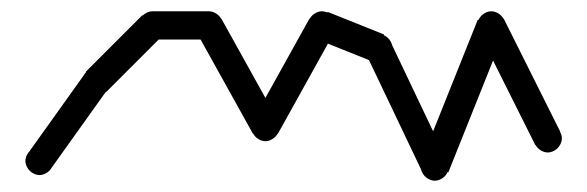

<svg xmlns="http://www.w3.org/2000/svg" viewBox="-20 -305 1040 340"><path d="M25 -20Q25 -14 28.5 -8Q32 -2 38 1.5Q44 5 50 5Q56 5 62 1.5Q68 -2 71.5 -8Q75 -14 75 -20Q75 -26 71.5 -32Q68 -38 62 -41.5Q56 -45 50 -45Q44 -45 38 -41.5Q32 -38 28.5 -32Q25 -26 25 -20Z M30 -34 70 -6 170 -146 130 -174Z M125 -160Q125 -154 128.5 -148Q132 -142 138 -138.5Q144 -135 150 -135Q156 -135 162 -138.5Q168 -142 171.5 -148Q175 -154 175 -160Q175 -166 171.5 -172Q168 -178 162 -181.5Q156 -185 150 -185Q144 -185 138 -181.5Q132 -178 128.5 -172Q125 -166 125 -160Z M132 -178 168 -142 268 -242 232 -278Z M225 -260Q225 -254 228.5 -248Q232 -242 238 -238.5Q244 -235 250 -235Q256 -235 262 -238.5Q268 -242 271.5 -248Q275 -254 275 -260Q275 -266 271.5 -272Q268 -278 262 -281.5Q256 -285 250 -285Q244 -285 238 -281.5Q232 -278 228.5 -272Q225 -266 225 -260Z M250 -285V-235H350V-285Z M325 -260Q325 -254 328.5 -248Q332 -242 338 -238.5Q344 -235 350 -235Q356 -235 362 -238.5Q368 -242 371.5 -248Q375 -254 375 -260Q375 -266 371.5 -272Q368 -278 362 -281.5Q356 -285 350 -285Q344 -285 338 -281.5Q332 -278 328.5 -272Q325 -266 325 -260Z M372 -272 328 -248 428 -68 472 -92Z M425 -80Q425 -74 428.5 -68Q432 -62 438 -58.5Q444 -55 450 -55Q456 -55 462 -58.5Q468 -62 471.5 -68Q475 -74 475 -80Q475 -86 471.5 -92Q468 -98 462 -101.5Q456 -105 450 -105Q444 -105 438 -101.5Q432 -98 428.5 -92Q425 -86 425 -80Z M428 -92 472 -68 572 -248 528 -272Z M525 -260Q525 -254 528.5 -248Q532 -242 538 -238.5Q544 -235 550 -235Q556 -235 562 -238.5Q568 -242 571.5 -248Q575 -254 575 -260Q575 -266 571.5 -272Q568 -278 562 -281.5Q556 -285 550 -285Q544 -285 538 -281.5Q532 -278 528.5 -272Q525 -266 525 -260Z M560 -284 540 -236 640 -196 660 -244Z M625 -220Q625 -214 628.5 -208Q632 -202 638 -198.5Q644 -195 650 -195Q656 -195 662 -198.5Q668 -202 671.5 -208Q675 -214 675 -220Q675 -226 671.5 -232Q668 -238 662 -241.5Q656 -245 650 -245Q644 -245 638 -241.5Q632 -238 628.5 -232Q625 -226 625 -220Z M672 -230 628 -210 728 0 772 -20Z M725 -10Q725 -4 728.5 2Q732 8 738 11.5Q744 15 750 15Q756 15 762 11.5Q768 8 771.5 2Q775 -4 775 -10Q775 -16 771.5 -22Q768 -28 762 -31.5Q756 -35 750 -35Q744 -35 738 -31.5Q732 -28 728.5 -22Q725 -16 725 -10Z M726 -20 774 0 874 -250 826 -270Z M825 -260Q825 -254 828.5 -248Q832 -242 838 -238.5Q844 -235 850 -235Q856 -235 862 -238.5Q868 -242 871.5 -248Q875 -254 875 -260Q875 -266 871.5 -272Q868 -278 862 -281.5Q856 -285 850 -285Q844 -285 838 -281.5Q832 -278 828.5 -272Q825 -266 825 -260Z M872 -272 828 -248 928 -48 972 -72Z M925 -60Q925 -54 928.5 -48Q932 -42 938 -38.5Q944 -35 950 -35Q956 -35 962 -38.5Q968 -42 971.5 -48Q975 -54 975 -60Q975 -66 971.5 -72Q968 -78 962 -81.5Q956 -85 950 -85Q944 -85 938 -81.5Q932 -78 928.5 -72Q925 -66 925 -60Z"/></svg>

Font: Linefont ExtraLight
Style: Regular
Weight: 250
Monospace: yes
Version: Version 3.002;gftools[0.9.33]